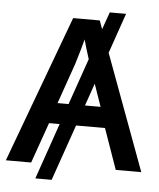

<svg xmlns="http://www.w3.org/2000/svg" viewBox="-57 -809 775 933"><g transform="rotate(5 330.5 -342.5)"><path d="M536.1 0 466.3 -198.2H325.2L230 75.2H150.4L245.1 -198.2H193.4L123.5 0H0L265.6 -716.8H395.5L410.6 -675.3L440.4 -759.8H520L452.1 -564L660.6 0ZM226.1 -298.8H279.8L358.4 -524.4Q351.1 -546.9 343 -573.7Q335 -600.6 330.1 -618.2Q325.2 -598.1 318.1 -573.5Q311 -548.8 304.4 -527.1Q297.9 -505.4 294.4 -494.1ZM436 -298.8 397.9 -408.2 359.9 -298.8Z"/></g></svg>

Font: Open Sans SemiBold
Style: Regular
Weight: 600
Designer: Monotype Design Team
Foundry: Monotype Imaging Inc.
Version: Version 3.003; ttfautohint (v1.8.4)